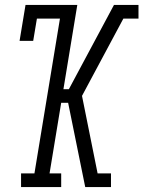

<svg xmlns="http://www.w3.org/2000/svg" viewBox="-20 -755 579 775"><path d="M65 0V-55H119L222 -680H129L114 -590H59L83 -735H292L236 -395H258L440 -735H539V-680H478L311 -368L374 -55H428V0H324L255 -340H227L180 -55H227V0Z"/></svg>

Font: Iosevka Curly Slab LtObl
Style: Regular
Weight: 300
Italic angle: -9°
Monospace: yes
Designer: Belleve Invis
Foundry: Belleve Invis
Version: Version 11.0.0; ttfautohint (v1.8.3)